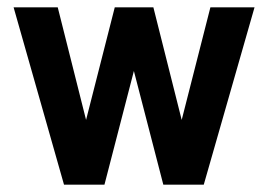

<svg xmlns="http://www.w3.org/2000/svg" viewBox="-20 -502 728 522"><path d="M154 0 17 -482H137L214 -176L292 -482H397L474 -176L552 -482H672L534 0H424L344 -309L264 0Z"/></svg>

Font: Zen Kaku Gothic Antique Black
Style: Regular
Weight: 900
Designer: Yoshimichi Ohira
Foundry: Positype
Version: Version 1.001